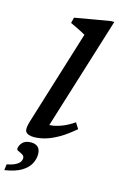

<svg xmlns="http://www.w3.org/2000/svg" viewBox="-173 -793 671 1085"><g transform="rotate(15 162.0 -250.0)"><path d="M209.5 -621.5Q200.5 -627 184.8 -635Q169 -643 151.5 -651.5Q134 -660 119.5 -666.5L127.5 -699.5L333.5 -735H354L138.5 -41L116.5 -77Q142.5 -75 170.8 -79.5Q199 -84 229.5 -96.8Q260 -109.5 291.5 -131.5L313.5 -97Q263.5 -54.5 222 -31Q180.5 -7.5 146.2 1.8Q112 11 83.5 11Q46.5 11 35.2 -5.5Q24 -22 38.5 -68ZM10 100Q10 80.5 26.5 62.2Q43 44 77 44Q102.5 44 117 57.5Q131.5 71 131.5 99.5Q131.5 127.5 117 155Q102.5 182.5 67.5 203.8Q32.5 225 -30 234.5L-25.5 199.5Q8 193 25.5 183.2Q43 173.5 49.5 163Q56 152.5 56 142.5Q56 129.5 44.5 122.5Q33 115.5 21.5 110.8Q10 106 10 100Z"/></g></svg>

Font: Newsreader 9pt Medium
Style: Italic
Weight: 500
Italic angle: -17°
Designer: Hugues Gentile
Foundry: Production Type
Version: Version 1.003